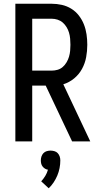

<svg xmlns="http://www.w3.org/2000/svg" viewBox="-20 -755 540 1025"><path d="M462 0H365L224 -298H152V0H62V-735H256Q283 -735 310 -729Q337 -723 360.5 -708.5Q384 -694 401 -672Q418 -650 428 -624.5Q438 -599 442 -571.5Q446 -544 446 -516Q446 -483 440 -450Q434 -417 418 -387.5Q402 -358 376 -336.5Q350 -315 318 -305ZM256 -378Q272 -378 287.5 -382.5Q303 -387 315 -397.5Q327 -408 335.5 -422.5Q344 -437 348.5 -452.5Q353 -468 354.5 -484Q356 -500 356 -516Q356 -532 354.5 -548.5Q353 -565 348.5 -580.5Q344 -596 335.5 -610Q327 -624 315 -634.5Q303 -645 287.5 -650Q272 -655 256 -655H152V-378ZM240 250 200 213Q212 200 221.5 184.5Q231 169 236 151Q228 150 220.5 145.5Q213 141 207.5 134Q202 127 200 118.5Q198 110 198 101Q198 90 201.5 80Q205 70 212 62.5Q219 55 229.5 52Q240 49 250 49Q260 49 270.5 52Q281 55 288 62.5Q295 70 298.5 80Q302 90 302 101Q302 122 298 142.5Q294 163 286 182Q278 201 266.5 218.5Q255 236 240 250Z"/></svg>

Font: Iosevka Custom Medium
Style: Regular
Weight: 500
Monospace: yes
Designer: Belleve Invis
Foundry: Belleve Invis
Version: Version 32.5.0; ttfautohint (v1.8.4)